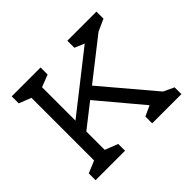

<svg xmlns="http://www.w3.org/2000/svg" viewBox="-152 -890 1101 1101"><g transform="rotate(-45 398.5 -340.0)"><path d="M752 -56V-1H515V-56L578 -85L358 -347L215 -235V-86L294 -55V0H55V-55L129 -86V-594L55 -623V-680H289V-623L215 -594V-323L565 -598L506 -623V-680H742V-623L669 -590L424 -398L688 -86Z"/></g></svg>

Font: Rhodium Libre
Style: Regular
Weight: 400
Designer: James Puckett
Foundry: Dunwich Type Founders
Version: Version 1.001; ttfautohint (v1.3)